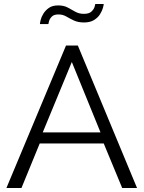

<svg xmlns="http://www.w3.org/2000/svg" viewBox="-20 -937 716 957"><path d="M309 -710H368L663 0H589L497 -222H178L87 0H12ZM481 -277 338 -628 193 -277ZM399 -825Q369 -825 348 -835Q327 -845 310 -855Q293 -865 271 -865Q249 -865 238.5 -854.5Q228 -844 224.5 -832Q221 -820 221 -817H179Q179 -822 182.5 -837Q186 -852 196 -868.5Q206 -885 223.5 -897.5Q241 -910 270 -910Q298 -910 317.5 -899.5Q337 -889 355.5 -878.5Q374 -868 398 -868Q424 -868 436 -879.5Q448 -891 451.5 -903Q455 -915 455 -917H497Q497 -912 493 -897.5Q489 -883 478.5 -866Q468 -849 448.5 -837Q429 -825 399 -825Z"/></svg>

Font: Raleway Thin
Style: Regular
Weight: 400
Version: Version 4.026